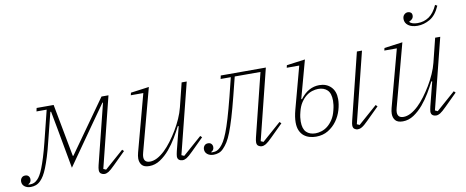

<svg xmlns="http://www.w3.org/2000/svg" viewBox="-89 -1007 3155 1300"><g transform="rotate(-10 1488.0 -357.5)"><path d="M34 12Q8 12 -8.5 -1Q-25 -14 -25 -35Q-25 -50 -16 -60.5Q-7 -71 9 -71Q24 -71 32 -62Q40 -53 40 -40Q40 -18 20 -9L22 -6H31Q48 -6 60 -11.5Q72 -17 84 -29Q94 -39 104 -56Q114 -73 125 -101Q136 -129 149 -170.5Q162 -212 177 -272L230 -485H160L165 -508H282L350 -146H354L611 -508H659L538 -23L556 -15L686 -129L697 -118L613 -35Q584 -6 569 3Q554 12 541 12Q528 12 517 4.5Q506 -3 506 -20Q506 -34 511 -54L614 -466H610L523 -343L330 -68L280 -343L257 -466H252L204 -275Q189 -213 175.5 -170Q162 -127 150 -97Q138 -67 126.5 -48Q115 -29 102 -16Q86 0 69 6Q52 12 34 12Z M849 12Q813 12 798 -6Q783 -24 783 -51Q783 -68 789 -91L894 -482H808L812 -499L938 -516L823 -86Q818 -68 818 -56Q818 -17 859 -17Q906 -17 962 -70Q986 -93 1010 -125Q1034 -157 1056 -193.5Q1078 -230 1095 -268.5Q1112 -307 1121 -343L1162 -508H1197L1075 -23L1093 -15L1223 -129L1234 -118L1150 -35Q1121 -6 1106 3Q1091 12 1078 12Q1064 12 1053.5 4.5Q1043 -3 1043 -20Q1043 -26 1045 -36Q1047 -46 1049 -55L1091 -220L1085 -221Q1068 -187 1044 -146.5Q1020 -106 990 -70.5Q960 -35 924.5 -11.5Q889 12 849 12Z M1291 12Q1265 12 1248.5 -1Q1232 -14 1232 -35Q1232 -50 1241 -60.5Q1250 -71 1266 -71Q1281 -71 1289 -62Q1297 -53 1297 -40Q1297 -18 1277 -9L1279 -6H1288Q1305 -6 1317 -11.5Q1329 -17 1341 -29Q1354 -42 1366.5 -62.5Q1379 -83 1393.5 -119.5Q1408 -156 1425 -213Q1442 -270 1464 -356L1496 -485H1426L1431 -508H1741L1620 -23L1638 -15L1768 -129L1779 -118L1695 -35Q1666 -6 1651 3Q1636 12 1622 12Q1610 12 1599 4.5Q1588 -3 1588 -20Q1588 -34 1593 -54L1700 -485H1523L1491 -358Q1469 -271 1451.5 -213Q1434 -155 1419 -116.5Q1404 -78 1389.5 -55Q1375 -32 1359 -16Q1344 0 1326.5 6Q1309 12 1291 12Z M1995 12Q1973 12 1951.5 6Q1930 0 1913 -13.5Q1896 -27 1885.5 -50Q1875 -73 1875 -107Q1875 -143 1888 -192L1966 -482H1880L1884 -499L2011 -516L1940 -256L1945 -255Q1974 -293 2006.5 -310.5Q2039 -328 2076 -328Q2125 -328 2155.5 -297.5Q2186 -267 2186 -213Q2186 -178 2174.5 -138.5Q2163 -99 2139 -65.5Q2115 -32 2079 -10Q2043 12 1995 12ZM2282 12Q2270 12 2259.5 4.5Q2249 -3 2249 -21Q2249 -32 2254 -52L2367 -508H2402L2281 -23L2299 -15L2429 -129L2440 -118L2356 -35Q2342 -21 2331 -11.5Q2320 -2 2311.5 3Q2303 8 2296 10Q2289 12 2282 12ZM1996 -11Q2014 -11 2036 -17.5Q2058 -24 2078 -39.5Q2098 -55 2115 -80.5Q2132 -106 2141 -144Q2146 -163 2148 -179Q2150 -195 2150 -208Q2150 -259 2127 -281.5Q2104 -304 2064 -304Q2046 -304 2024 -297.5Q2002 -291 1982 -275.5Q1962 -260 1945 -234.5Q1928 -209 1919 -171Q1914 -152 1912 -136Q1910 -120 1910 -107Q1910 -56 1933 -33.5Q1956 -11 1996 -11Z M2592 12Q2556 12 2541 -6Q2526 -24 2526 -51Q2526 -68 2532 -91L2637 -482H2551L2555 -499L2681 -516L2566 -86Q2561 -68 2561 -56Q2561 -17 2602 -17Q2649 -17 2705 -70Q2729 -93 2753 -125Q2777 -157 2799 -193.5Q2821 -230 2838 -268.5Q2855 -307 2864 -343L2905 -508H2940L2818 -23L2836 -15L2966 -129L2977 -118L2893 -35Q2864 -6 2849 3Q2834 12 2821 12Q2807 12 2796.5 4.5Q2786 -3 2786 -20Q2786 -26 2788 -36Q2790 -46 2792 -55L2834 -220L2828 -221Q2811 -187 2787 -146.5Q2763 -106 2733 -70.5Q2703 -35 2667.5 -11.5Q2632 12 2592 12ZM2803 -608Q2762 -608 2739 -625Q2716 -642 2716 -669Q2716 -688 2727 -699Q2738 -710 2753 -710Q2764 -710 2772.5 -703.5Q2781 -697 2781 -683Q2781 -668 2771 -658.5Q2761 -649 2752 -647V-643Q2758 -635 2772.5 -630.5Q2787 -626 2806 -626Q2850 -626 2884.5 -649.5Q2919 -673 2943 -727L2957 -719Q2930 -656 2888 -632Q2846 -608 2803 -608Z"/></g></svg>

Font: IBM Plex Serif ExtraLight
Style: Italic
Weight: 200
Italic angle: -14°
Designer: Mike Abbink, Paul van der Laan, Pieter van Rosmalen
Foundry: Bold Monday
Version: Version 2.5